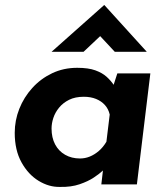

<svg xmlns="http://www.w3.org/2000/svg" viewBox="-20 -726 658 756"><path d="M216 10Q173 11 132 -14Q91 -39 64.5 -87Q38 -135 38 -203Q38 -252 56 -297.5Q74 -343 107 -379.5Q140 -416 185 -437.5Q230 -459 284 -459Q328 -459 355.5 -449Q383 -439 400 -423.5Q417 -408 429 -390L420 -369L442 -437H572L519 0H379L390 -95L398 -65Q396 -65 384 -53.5Q372 -42 349.5 -27Q327 -12 293.5 -0.5Q260 11 216 10ZM295 -102Q315 -102 333.5 -109.5Q352 -117 369 -131.5Q386 -146 399 -168L412 -275Q407 -297 393 -312.5Q379 -328 358 -336.5Q337 -345 310 -345Q276 -345 252 -333Q228 -321 212.5 -302Q197 -283 190 -261.5Q183 -240 183 -220Q183 -184 197 -157.5Q211 -131 236.5 -116.5Q262 -102 295 -102ZM432 -522 363 -596 398 -606 309 -522H183L390 -706H391L558 -522Z"/></svg>

Font: Josefin Sans Thin
Style: Bold Italic
Weight: 700
Italic angle: -7°
Version: Version 2.000